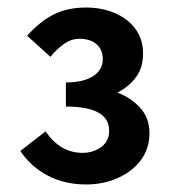

<svg xmlns="http://www.w3.org/2000/svg" viewBox="-20 -908 464 510"><path d="M209 -418Q152 -418 107 -441.5Q62 -465 34 -507L101 -559Q140 -502 199 -502Q228 -502 249 -517.5Q270 -533 270 -561Q270 -625 155 -625V-689Q201 -689 227 -705.5Q253 -722 253 -751Q253 -776 236.5 -790.5Q220 -805 191 -805Q169 -805 149.5 -791Q130 -777 114 -757L52 -813Q86 -851 122.5 -869.5Q159 -888 209 -888Q250 -888 284.5 -873.5Q319 -859 339.5 -831.5Q360 -804 360 -766Q360 -729 342 -704Q324 -679 292 -662Q327 -649 352 -622Q377 -595 377 -554Q377 -513 354 -482.5Q331 -452 292.5 -435Q254 -418 209 -418Z"/></svg>

Font: Source Han Sans TC
Style: Bold
Weight: 700
Designer: Ryoko NISHIZUKA Ë•øÂ°öÊ∂ºÂ≠ê (kana, bopomofo & ideographs); Paul D. Hunt (Latin, Greek & Cyrillic); Sandoll Communicatio
Foundry: Adobe
Version: Version 2.004;hotconv 1.0.118;makeotfexe 2.5.65603